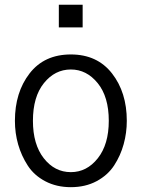

<svg xmlns="http://www.w3.org/2000/svg" viewBox="-20 -773 599 811"><path d="M43 0ZM228.5 -657.2V-752.9H329.1V-657.2ZM119.1 -262.7Q119.1 -163.1 165 -104.5Q210.9 -45.9 279.3 -45.9Q346.7 -45.9 393.1 -104.5Q439.5 -163.1 439.5 -262.7Q439.5 -364.3 392.6 -421.9Q345.7 -479.5 279.3 -479.5Q211.9 -479.5 165.5 -421.9Q119.1 -364.3 119.1 -262.7ZM43 -262.7Q43 -382.8 105 -462.9Q167 -543 279.3 -543Q390.6 -543 453.1 -462.9Q515.6 -382.8 515.6 -262.7Q515.6 -211.9 502.4 -164.1Q489.3 -116.2 462.4 -74.7Q435.5 -33.2 388.2 -7.8Q340.8 17.6 279.3 17.6Q218.8 17.6 171.4 -7.3Q124 -32.2 97.2 -73.7Q70.3 -115.2 56.6 -163.1Q43 -210.9 43 -262.7Z"/></svg>

Font: Batunionen A1
Style: Regular
Weight: 400
Designer: HanYang I&C Co.,Ltd.
Foundry: HanYang I&C Co.,Ltd.
Version: Version 2.50; ttfautohint (v1.6)